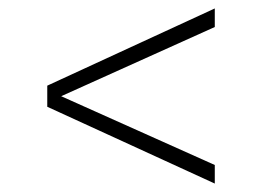

<svg xmlns="http://www.w3.org/2000/svg" viewBox="-20 -465 620 455"><path d="M489 -30 92 -212V-262L489 -445V-401L125 -237L489 -74Z"/></svg>

Font: Grenze Gotisch ExtraLight
Style: Regular
Weight: 200
Designer: Renata Polastri
Foundry: Omnibus-Type
Version: Version 1.001